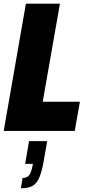

<svg xmlns="http://www.w3.org/2000/svg" viewBox="-25 -708 480 1038"><path d="M-5 0 115 -688H299L206 -158H407L379 0ZM88 310 97 254Q122 254 133.5 238Q145 222 153 178H111L132 55H230L211 165Q201 221 187 253Q173 285 150 297.5Q127 310 88 310Z"/></svg>

Font: Archivo ExtraCondensed Black
Style: Italic
Weight: 900
Width: 2
Italic angle: -10°
Designer: Hector Gatti
Foundry: Omnibus-Type
Version: Version 2.001